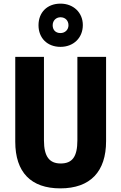

<svg xmlns="http://www.w3.org/2000/svg" viewBox="-20 -1027 667 1057"><path d="M313 -769C385 -769 436 -819 436 -889C436 -958 384 -1007 313 -1007C240 -1007 192 -959 192 -888C192 -818 240 -769 313 -769ZM313 -845C285 -845 270 -863 270 -888C270 -914 289 -932 313 -932C339 -932 357 -914 357 -888C357 -863 338 -845 313 -845ZM564 -250V-714H406V-255C406 -164 378 -127 314 -127C253 -127 222 -164 222 -254V-714H64V-247C64 -78 151 10 312 10C478 10 564 -83 564 -250Z"/></svg>

Font: Noto Sans Khmer UI Condensed ExtraBold
Style: Regular
Weight: 800
Width: 3
Designer: Danh Hong and the Monotype Design Team
Foundry: Monotype Imaging Inc.
Version: Version 2.002